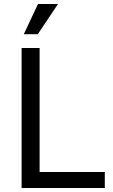

<svg xmlns="http://www.w3.org/2000/svg" viewBox="-20 -940 564 960"><path d="M88 -700H178V-80H504V0H88ZM170 -920H270L169 -769H99Z"/></svg>

Font: Moderustic
Style: Regular
Weight: 400
Designer: Tural Alisoy
Foundry: TAFT Foundry
Version: Version 2.120